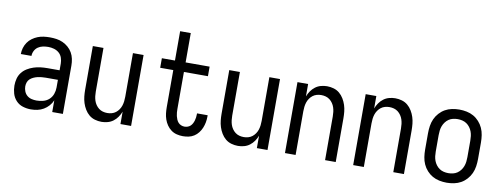

<svg xmlns="http://www.w3.org/2000/svg" viewBox="-61 -1056 3622 1386"><g transform="rotate(10 1750.0 -363.5)"><path d="M202 8Q172 8 143 -1Q114 -10 93.5 -32Q73 -54 64.5 -83Q56 -112 56 -141Q56 -167 62.5 -192Q69 -217 84.5 -237Q100 -257 122 -270.5Q144 -284 168.5 -292Q193 -300 218 -303Q243 -306 269 -306H358V-355Q358 -376 351 -397Q344 -418 328 -432Q312 -446 291 -452Q270 -458 249 -458Q229 -458 209.5 -454Q190 -450 174 -439Q158 -428 149 -410Q140 -392 140 -373H62Q62 -396 68.5 -418Q75 -440 88 -459Q101 -478 119.5 -491.5Q138 -505 159 -513.5Q180 -522 203 -525Q226 -528 249 -528Q273 -528 297 -524.5Q321 -521 343 -511Q365 -501 383.5 -485Q402 -469 414 -448Q426 -427 431 -403Q436 -379 436 -355V0H358V-86Q349 -64 332.5 -45.5Q316 -27 295 -14.5Q274 -2 250 3Q226 8 202 8ZM232 -62Q256 -62 280.5 -68.5Q305 -75 323 -91.5Q341 -108 349.5 -131.5Q358 -155 358 -180V-236H269Q254 -236 238.5 -234.5Q223 -233 208.5 -229.5Q194 -226 180 -219.5Q166 -213 155 -203Q144 -193 139 -178.5Q134 -164 134 -149Q134 -131 141 -113Q148 -95 162 -83Q176 -71 194.5 -66.5Q213 -62 232 -62Z M720 8Q695 8 671 1Q647 -6 628.5 -21.5Q610 -37 597 -58.5Q584 -80 576.5 -103.5Q569 -127 566.5 -151.5Q564 -176 564 -200V-520H642V-200Q642 -183 644 -166.5Q646 -150 651 -134.5Q656 -119 665.5 -105Q675 -91 688 -81Q701 -71 717 -66.5Q733 -62 750 -62Q767 -62 783 -66.5Q799 -71 812 -81Q825 -91 834.5 -105Q844 -119 849 -134.5Q854 -150 856 -166.5Q858 -183 858 -200V-520H936V0H858V-91Q850 -70 837 -51Q824 -32 805.5 -18Q787 -4 764.5 2Q742 8 720 8Z M1316 8Q1294 8 1271.5 2.5Q1249 -3 1230.5 -16.5Q1212 -30 1199 -49Q1186 -68 1178.5 -89.5Q1171 -111 1168.5 -133.5Q1166 -156 1166 -179V-450H1070V-520H1166V-735H1244V-520H1420V-450H1244V-179Q1244 -166 1245 -153Q1246 -140 1249 -127.5Q1252 -115 1257 -103Q1262 -91 1270.5 -81.5Q1279 -72 1291.5 -67Q1304 -62 1316 -62Q1328 -62 1339.5 -66Q1351 -70 1359.5 -78Q1368 -86 1373.5 -96.5Q1379 -107 1382.5 -118.5Q1386 -130 1387.5 -142Q1389 -154 1389 -166V-172H1467V-162Q1467 -140 1463 -119Q1459 -98 1451 -78.5Q1443 -59 1429.5 -41.5Q1416 -24 1398 -12.5Q1380 -1 1359 3.5Q1338 8 1316 8Z M1720 8Q1695 8 1671 1Q1647 -6 1628.5 -21.5Q1610 -37 1597 -58.5Q1584 -80 1576.5 -103.5Q1569 -127 1566.5 -151.5Q1564 -176 1564 -200V-520H1642V-200Q1642 -183 1644 -166.5Q1646 -150 1651 -134.5Q1656 -119 1665.5 -105Q1675 -91 1688 -81Q1701 -71 1717 -66.5Q1733 -62 1750 -62Q1767 -62 1783 -66.5Q1799 -71 1812 -81Q1825 -91 1834.5 -105Q1844 -119 1849 -134.5Q1854 -150 1856 -166.5Q1858 -183 1858 -200V-520H1936V0H1858V-91Q1850 -70 1837 -51Q1824 -32 1805.5 -18Q1787 -4 1764.5 2Q1742 8 1720 8Z M2064 0V-520H2142V-429Q2150 -450 2163 -469Q2176 -488 2194.5 -502Q2213 -516 2235.5 -522Q2258 -528 2280 -528Q2305 -528 2329 -521Q2353 -514 2371.5 -498.5Q2390 -483 2403 -461.5Q2416 -440 2423.5 -416.5Q2431 -393 2433.5 -368.5Q2436 -344 2436 -320V0H2358V-320Q2358 -337 2356 -353.5Q2354 -370 2349 -385.5Q2344 -401 2334.5 -415Q2325 -429 2312 -439Q2299 -449 2283 -453.5Q2267 -458 2250 -458Q2233 -458 2217 -453.5Q2201 -449 2188 -439Q2175 -429 2165.5 -415Q2156 -401 2151 -385.5Q2146 -370 2144 -353.5Q2142 -337 2142 -320V0Z M2564 0V-520H2642V-429Q2650 -450 2663 -469Q2676 -488 2694.5 -502Q2713 -516 2735.5 -522Q2758 -528 2780 -528Q2805 -528 2829 -521Q2853 -514 2871.5 -498.5Q2890 -483 2903 -461.5Q2916 -440 2923.5 -416.5Q2931 -393 2933.5 -368.5Q2936 -344 2936 -320V0H2858V-320Q2858 -337 2856 -353.5Q2854 -370 2849 -385.5Q2844 -401 2834.5 -415Q2825 -429 2812 -439Q2799 -449 2783 -453.5Q2767 -458 2750 -458Q2733 -458 2717 -453.5Q2701 -449 2688 -439Q2675 -429 2665.5 -415Q2656 -401 2651 -385.5Q2646 -370 2644 -353.5Q2642 -337 2642 -320V0Z M3250 8Q3223 8 3196 2.5Q3169 -3 3146 -16Q3123 -29 3104.5 -49.5Q3086 -70 3075 -94.5Q3064 -119 3060 -146Q3056 -173 3056 -200V-320Q3056 -347 3060 -374Q3064 -401 3075 -425.5Q3086 -450 3104.5 -470.5Q3123 -491 3146 -504Q3169 -517 3196 -522.5Q3223 -528 3250 -528Q3277 -528 3304 -522.5Q3331 -517 3354 -504Q3377 -491 3395.5 -470.5Q3414 -450 3425 -425.5Q3436 -401 3440 -374Q3444 -347 3444 -320V-200Q3444 -173 3440 -146Q3436 -119 3425 -94.5Q3414 -70 3395.5 -49.5Q3377 -29 3354 -16Q3331 -3 3304 2.5Q3277 8 3250 8ZM3250 -62Q3267 -62 3284 -66Q3301 -70 3315 -79.5Q3329 -89 3339.5 -103Q3350 -117 3356 -133Q3362 -149 3364 -166Q3366 -183 3366 -200V-320Q3366 -337 3364 -354Q3362 -371 3356 -387Q3350 -403 3339.5 -417Q3329 -431 3315 -440.5Q3301 -450 3284 -454Q3267 -458 3250 -458Q3233 -458 3216 -454Q3199 -450 3185 -440.5Q3171 -431 3160.5 -417Q3150 -403 3144 -387Q3138 -371 3136 -354Q3134 -337 3134 -320V-200Q3134 -183 3136 -166Q3138 -149 3144 -133Q3150 -117 3160.5 -103Q3171 -89 3185 -79.5Q3199 -70 3216 -66Q3233 -62 3250 -62Z"/></g></svg>

Font: Iosevka Curly
Style: Regular
Weight: 400
Monospace: yes
Designer: Belleve Invis
Foundry: Belleve Invis
Version: Version 22.1.2; ttfautohint (v1.8.4)